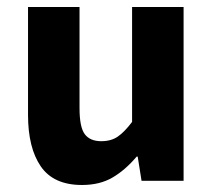

<svg xmlns="http://www.w3.org/2000/svg" viewBox="-20 -516 608 548"><path d="M214 12Q133 12 96.5 -41Q60 -94 60 -188V-496H207V-207Q207 -153 222 -133Q237 -113 269 -113Q297 -113 316 -126Q335 -139 357 -168V-496H504V0H384L373 -69H370Q338 -31 301.5 -9.5Q265 12 214 12Z"/></svg>

Font: Giro Regular
Style: Bold
Weight: 700
Designer: Paul D. Hunt
Foundry: Adobe Systems Incorporated
Version: Version 1.000;PS 1.0;hotconv 1.0.88;makeotf.lib2.5.647800